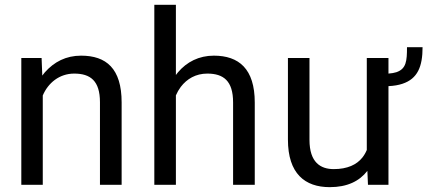

<svg xmlns="http://www.w3.org/2000/svg" viewBox="-20 -770 1781 800"><path d="M153.3 -528.3H68.8V0H158.2V-371.6V-372.1C180.2 -424.3 227.5 -463.4 289.1 -463.4C356.9 -463.4 396.5 -433.1 396.5 -344.2V0H486.8V-343.3C486.8 -484.9 422.4 -538.1 317.9 -538.1C254.9 -538.1 205.6 -512.2 167 -468.8C163.6 -464.4 159.7 -459.5 156.2 -455.1Z M712.9 -750H623V0H712.9V-372.6C718.3 -385.3 725.1 -397 733.4 -408.2C758.8 -441.4 795.9 -463.4 843.8 -463.4C911.1 -463.4 951.2 -433.1 951.2 -343.3V0H1041.5V-342.8C1041.5 -483.4 975.1 -538.1 871.1 -538.1C809.1 -538.1 758.3 -512.2 721.2 -468.3C718.3 -464.8 715.3 -460.9 712.9 -457.5Z M1675.8 -573.2C1675.8 -516.1 1672.9 -483.4 1631.8 -469.2C1623 -466.3 1611.8 -464.4 1598.6 -463.4V-528.3H1508.3V-145C1503.4 -133.3 1497.1 -122.6 1489.7 -113.3C1466.3 -84 1427.7 -65.4 1370.6 -65.4C1315.9 -65.4 1269.5 -92.8 1269.5 -187.5V-528.3H1179.7V-188.5C1179.7 -46.4 1250.5 9.8 1354 9.8C1426.8 9.8 1477.5 -15.1 1510.7 -58.1L1513.2 0H1598.6V-411.1C1621.1 -412.1 1640.6 -415.5 1656.7 -420.9C1720.2 -441.9 1740.7 -492.7 1740.7 -573.2Z"/></svg>

Font: Bert Sans
Style: Regular
Weight: 400
Designer: Christian Robertson (Google), Cristiano Sobral
Foundry: Google, Cristiano Sobral
Version: Version 3.101